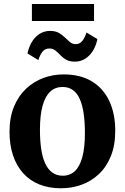

<svg xmlns="http://www.w3.org/2000/svg" viewBox="-20 -948 636 978"><path d="M28.5 -276Q28.5 -349.5 51 -404.2Q73.5 -459 112.5 -495.8Q151.5 -532.5 200.8 -550.8Q250 -569 304 -569Q389 -569 447.5 -533.8Q506 -498.5 536.5 -434Q567 -369.5 567 -282Q567 -207.5 544.5 -152.2Q522 -97 483.2 -60.8Q444.5 -24.5 395 -6.8Q345.5 11 291 11Q228 11 179.2 -9Q130.5 -29 97 -66.8Q63.5 -104.5 46 -157.5Q28.5 -210.5 28.5 -276ZM300 -53Q336.5 -53 361.5 -76.5Q386.5 -100 399.5 -148.5Q412.5 -197 412.5 -271.5Q412.5 -326 406.2 -369.2Q400 -412.5 386.8 -442.8Q373.5 -473 351.8 -489Q330 -505 298.5 -505Q261.5 -505 236 -481.5Q210.5 -458 197 -409.8Q183.5 -361.5 183.5 -286.5Q183.5 -231.5 190 -188.2Q196.5 -145 210.5 -115Q224.5 -85 246.5 -69Q268.5 -53 300 -53ZM120 -675.5Q131.5 -729.5 162.5 -760Q193.5 -790.5 235 -790.5Q262.5 -790.5 280 -780.2Q297.5 -770 310.8 -757Q324 -744 336.2 -733.8Q348.5 -723.5 364.5 -723Q386 -723 399.2 -739.5Q412.5 -756 420.5 -782.5L476 -749Q465.5 -696.5 434.2 -665.2Q403 -634 361 -634Q334 -634 316.8 -644Q299.5 -654 287 -667.5Q274.5 -681 261.8 -691Q249 -701 231.5 -701Q209.5 -701 196.5 -684.8Q183.5 -668.5 175.5 -642ZM459 -927.5V-841H142.5V-927.5Z"/></svg>

Font: Merriweather 20pt
Style: Bold
Weight: 700
Version: Version 2.100